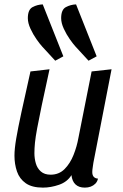

<svg xmlns="http://www.w3.org/2000/svg" viewBox="-20 -836 559 876"><path d="M176 20Q126 20 97.5 0Q69 -20 57.5 -53.5Q46 -87 46 -126Q46 -157 54 -204Q62 -251 78 -325Q94 -399 119 -510L206 -520Q184 -420 170.5 -355.5Q157 -291 149.5 -250.5Q142 -210 139.5 -184.5Q137 -159 137 -137Q137 -113 143.5 -90.5Q150 -68 166.5 -53.5Q183 -39 211 -39Q249 -39 274.5 -64.5Q300 -90 315.5 -129Q331 -168 338 -208L398 -510L489 -520L406 -93Q405 -84 403 -72Q401 -60 401 -51Q401 -37 407.5 -29.5Q414 -22 427 -21Q424 -7 415 2Q406 11 394 15.5Q382 20 367 20Q340 20 324.5 5.5Q309 -9 306 -37Q287 -6 249.5 7Q212 20 176 20ZM384 -559 325 -623Q314 -635 298.5 -657Q283 -679 271 -705Q259 -731 259 -753Q259 -792 280.5 -803.5Q302 -815 327 -816L421 -579ZM232 -559 173 -623Q162 -635 146.5 -657Q131 -679 119 -705Q107 -731 107 -753Q107 -792 128.5 -803.5Q150 -815 175 -816L269 -579Z"/></svg>

Font: Sansita Swashed Light
Style: Regular
Weight: 300
Designer: Pablo Cosgaya
Foundry: Omnibus-Type
Version: Version 1.003